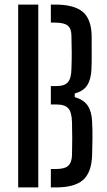

<svg xmlns="http://www.w3.org/2000/svg" viewBox="-20 -820 469 840"><path d="M59.5 0V-800H147.5V0ZM202.5 0V-80.5H223.5Q262.5 -80.5 278.2 -94.5Q294 -108.5 295 -141.5Q296 -180.5 296 -213.5Q296 -246.5 295 -285Q294 -329 278.8 -346Q263.5 -363 226 -363H202.5V-443.5H228Q263 -443.5 277.5 -461Q292 -478.5 292.5 -518Q294 -557 293.8 -590.5Q293.5 -624 292.5 -663.5Q292.5 -694.5 276.5 -707.8Q260.5 -721 221.5 -721H202.5V-800H221.5Q305 -800 342.8 -767.5Q380.5 -735 381 -660Q381 -614.5 381.2 -581.2Q381.5 -548 380 -516Q378 -472 361.2 -446.5Q344.5 -421 307 -411V-395Q346 -384 363.5 -358.2Q381 -332.5 383 -288Q385 -247.5 384.5 -214.2Q384 -181 383 -140.5Q380.5 -65.5 343.5 -32.8Q306.5 0 223.5 0Z"/></svg>

Font: Big Shoulders Stencil Text Thin Medium
Style: Regular
Weight: 500
Version: Version 2.001